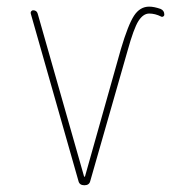

<svg xmlns="http://www.w3.org/2000/svg" viewBox="-20 -550 540 570"><path d="M212.9 -12.7 71.3 -509.8Q70.3 -513.7 72.8 -516.6Q75.2 -519.5 78.1 -519.5Q88.9 -519.5 91.8 -509.8L229.5 -26.4Q229.5 -25.4 230.5 -25.4Q232.4 -25.4 232.4 -26.4L338.9 -404.3Q360.4 -476.6 377.9 -503.4Q395.5 -530.3 422.9 -530.3Q437.5 -530.3 457 -523.4Q467.8 -518.6 467.8 -506.8Q467.8 -502.9 464.4 -501Q460.9 -499 458 -501Q440.4 -509.8 422.9 -509.8Q405.3 -509.8 391.1 -487.8Q377 -465.8 358.4 -398.4L248 -12.7Q245.1 0 230.5 0Q215.8 0 212.9 -12.7Z"/></svg>

Font: Rounded-L Mgen+ 2m thin
Style: Regular
Weight: 100
Designer: [Source Han Sans]
Ryoko NISHIZUKA  (kana & ideographs); Paul D. Hunt (Latin, Greek & Cyrillic); Wenlong ZHANG  (bopomofo
Version: Version 1.059.20150602